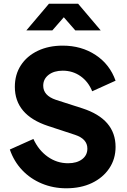

<svg xmlns="http://www.w3.org/2000/svg" viewBox="-20 -1003 687 1035"><path d="M337 12Q416 12 475.5 -16.5Q535 -45 569 -95.5Q603 -146 603 -211Q603 -361 424 -419L281 -465Q213 -488 213 -541Q213 -577 242 -599.5Q271 -622 318 -622Q372 -622 414 -592.5Q456 -563 477 -511L603 -568Q572 -656 495.5 -706.5Q419 -757 318 -757Q242 -757 183.5 -729Q125 -701 92.5 -651Q60 -601 60 -535Q60 -383 239 -324L385 -276Q451 -254 451 -202Q451 -166 422.5 -144.5Q394 -123 347 -123Q287 -123 237.5 -158Q188 -193 160 -254L33 -197Q55 -133 99.5 -86Q144 -39 205.5 -13.5Q267 12 337 12ZM122 -839H262L324 -910L386 -839H523L401 -983H244Z"/></svg>

Font: Plus Jakarta Sans ExtraBold
Style: Regular
Weight: 800
Designer: Gumpita Rahayu
Foundry: Tokotype
Version: Version 2.004; ttfautohint (v1.8.3)